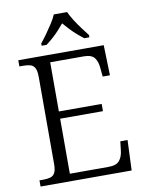

<svg xmlns="http://www.w3.org/2000/svg" viewBox="-99 -1000 809 1069"><g transform="rotate(-10 305.0 -465.5)"><path d="M42 0V-35H65Q88 -35 104.5 -40Q121 -45 129.5 -61Q138 -77 138 -109V-602Q138 -636 129.5 -652.5Q121 -669 105 -674Q89 -679 65 -679H42V-714H525L530 -543H489L484 -595Q481 -630 464.5 -651Q448 -672 405 -672H215V-394H457V-353H215V-42H433Q478 -42 495.5 -63Q513 -84 517 -119L523 -171H564L557 0ZM184 -784Q200 -803 218.5 -829Q237 -855 254.5 -882Q272 -909 281 -931H356Q366 -909 383 -882Q400 -855 419.5 -829Q439 -803 454 -784V-771H425Q404 -787 385.5 -803.5Q367 -820 350 -838Q333 -856 318 -874Q303 -856 286.5 -838Q270 -820 251.5 -803.5Q233 -787 212 -771H184Z"/></g></svg>

Font: Noto Serif Tibetan Light
Style: Regular
Weight: 300
Version: Version 2.103